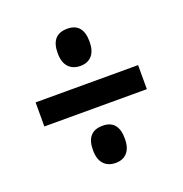

<svg xmlns="http://www.w3.org/2000/svg" viewBox="-100 -697 656 690"><g transform="rotate(-20 228.5 -352.5)"><path d="M229 -467Q200 -467 183.5 -485Q167 -503 167 -538Q167 -609 229 -609Q289 -609 289 -538Q289 -503 273 -485Q257 -467 229 -467ZM32 -307V-399H424V-307ZM229 -96Q200 -96 183.5 -114Q167 -132 167 -167Q167 -238 229 -238Q289 -238 289 -167Q289 -132 273 -114Q257 -96 229 -96Z"/></g></svg>

Font: Noto Sans Lao ExtraCondensed SemiBold
Style: Regular
Weight: 600
Width: 2
Designer: Monotype Design Team
Foundry: Monotype Imaging Inc.
Version: Version 2.003; ttfautohint (v1.8.4.7-5d5b)